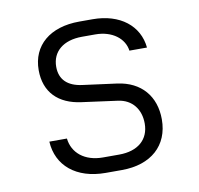

<svg xmlns="http://www.w3.org/2000/svg" viewBox="-68 -630 736 710"><g transform="rotate(-10 300.0 -275.0)"><path d="M273 9H334C444 9 512 -52 512 -150C512 -237 461 -297 373 -309L245 -326C190 -333 161 -361 161 -409C161 -466 204 -502 274 -502H324C388 -502 432 -467 438 -421H504C496 -504 427 -559 324 -559H274C164 -559 95 -501 95 -408C95 -325 145 -275 231 -264L364 -246C417 -239 447 -199 447 -146C447 -86 405 -49 334 -49H273C205 -49 160 -86 154 -141H88C93 -50 163 9 273 9Z"/></g></svg>

Font: JetBrains Mono ExtraLight
Style: Regular
Weight: 240
Monospace: yes
Designer: Philipp Nurullin, Konstantin Bulenkov
Foundry: JetBrains
Version: Version 2.305